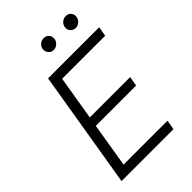

<svg xmlns="http://www.w3.org/2000/svg" viewBox="-264 -1017 1121 1121"><g transform="rotate(-45 297.0 -456.0)"><path d="M51.1 0 171.9 -727.3H593.8L583.8 -667.6H228.3L182.9 -393.8H516L506 -334.2H172.9L127.5 -59.7H490.1L480.1 0ZM494 -821Q474.8 -821 462 -835.9Q449.2 -850.9 452.8 -871.1Q456 -888.8 470.2 -900.4Q484.4 -911.9 500.7 -911.9Q522 -911.9 534.4 -897.4Q546.9 -882.8 543 -861.9Q540.1 -845.5 526.5 -833.3Q512.8 -821 494 -821ZM312.1 -821Q293 -821 280.5 -836.3Q268.1 -851.6 271 -871.1Q273.8 -888.8 288.2 -900.4Q302.6 -911.9 318.9 -911.9Q340.2 -911.9 352.3 -897.5Q364.3 -883.2 361.2 -861.9Q358.7 -845.9 344.8 -833.5Q331 -821 312.1 -821Z"/></g></svg>

Font: Inter Light  BETA
Style: Italic
Weight: 300
Italic angle: 9.39999°
Designer: Rasmus Andersson
Foundry: rsms
Version: Version 3.011;git-f93a4a705